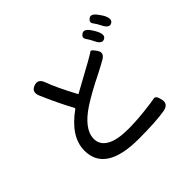

<svg xmlns="http://www.w3.org/2000/svg" viewBox="-189 -1074 1377 1377"><g transform="rotate(-45 500.0 -385.0)"><path d="M499 49Q164 49 164 -167Q164 -306 328 -424Q334 -428 331 -434Q275 -536 215 -675Q191 -731 241 -750Q291 -770 312 -713Q340 -634 418 -488Q420 -484 424 -486L635 -602Q691 -634 699.5 -641Q708 -648 737 -606Q766 -563 711 -534L678 -516Q651 -501 623 -487Q497 -425 415 -372Q271 -277 271 -179Q271 -119 328 -86.5Q385 -54 495 -54Q574 -54 664.5 -64Q755 -74 780 -80Q805 -86 816 -32Q827 22 767 33Q674 49 499 49ZM828 -633Q796 -617 770 -671Q756 -701 738 -726.5Q720 -752 749 -771Q777 -791 811 -741Q827 -717 834 -702Q860 -648 828 -633ZM944 -677Q913 -661 886 -715Q871 -746 853 -769.5Q835 -793 863 -813Q890 -833 925 -784Q944 -758 950 -746Q976 -692 944 -677Z"/></g></svg>

Font: Resource Han Rounded JP Medium
Style: Regular
Weight: 500
Designer: Cyano Hao (round all glyphs); Ryoko NISHIZUKA 西塚涼子 (kana, bopomofo & ideographs); Paul D. Hunt (Latin, Greek & Cyrillic)
Foundry: Cyano Hao
Version: 0.990